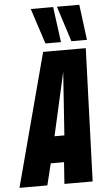

<svg xmlns="http://www.w3.org/2000/svg" viewBox="-100 -970 558 1009"><g transform="rotate(-5 178.5 -465.5)"><path d="M-39 0 147 -701H372L347 0H198L206 -114H136L108 0ZM168 -254H220L243 -587ZM163 -744 102 -931H220L245 -744ZM300 -744 240 -931H358L382 -744Z"/></g></svg>

Font: Georama ExtraCondensed ExtraBold
Style: Italic
Weight: 800
Width: 2
Italic angle: -9°
Designer: Jean-Baptiste Levee
Foundry: Production Type
Version: Version 1.000